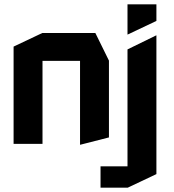

<svg xmlns="http://www.w3.org/2000/svg" viewBox="-20 -667 806 890"><path d="M43 0V-451L176 -514H422L485 -386V-30L352 4H351V-385H177V0ZM446 203V104H571V-438L704 -503H705V140L572 203ZM571 -507V-647H705V-570L572 -507Z"/></svg>

Font: Foldit Thin SemiBold
Style: Regular
Weight: 600
Version: Version 1.003